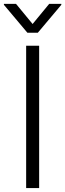

<svg xmlns="http://www.w3.org/2000/svg" viewBox="-37 -961 333 981"><path d="M163 -727.3V0H96.6V-727.3ZM44.7 -941.4 129.6 -838.4 214.5 -941.4H276.3V-936.4L156.2 -793.7H103L-17 -936.4V-941.4Z"/></svg>

Font: Inter Light BETA
Style: Regular
Weight: 300
Designer: Rasmus Andersson
Foundry: rsms
Version: Version 3.011;git-f93a4a705